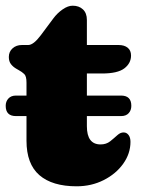

<svg xmlns="http://www.w3.org/2000/svg" viewBox="-23 -640 495 674"><path d="M-3 -268.5Q-3 -284 6.5 -294.2Q16 -304.5 33 -304.5H70V-350Q70 -372.5 62.2 -380Q54.5 -387.5 42.5 -394L35.5 -398Q23 -405 15.5 -414.8Q8 -424.5 8 -440Q8 -458.5 21 -470.2Q34 -482 54 -482H76Q94.5 -482 120 -516L164 -575Q178 -594 196.8 -607Q215.5 -620 232 -620Q254.5 -620 268.2 -607Q282 -594 282 -570V-482H393Q413.5 -482 425.2 -472.5Q437 -463 437 -445Q437 -418 413.5 -400Q390 -382 335 -382H282V-304.5H402Q438 -304.5 438 -268.5Q438 -253 428.8 -242.8Q419.5 -232.5 402 -232.5H282V-197Q282 -133 330 -133Q350 -133 363.8 -144Q377.5 -155 389 -165.5Q400.5 -176 412.5 -175Q422 -174.5 428.5 -165.8Q435 -157 435 -142Q435 -101 409.5 -65.2Q384 -29.5 341 -7.8Q298 14 246 14Q160.5 14 115.2 -25.2Q70 -64.5 70 -146V-232.5H33Q-3 -232.5 -3 -268.5Z"/></svg>

Font: Fraunces 9pt SuperSoft Black
Style: Regular
Weight: 900
Version: Version 1.000;[b76b70a41]